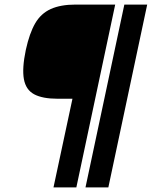

<svg xmlns="http://www.w3.org/2000/svg" viewBox="-20 -820 664 840"><path d="M214 0 297 -388H232Q166 -388 129.5 -407.5Q93 -427 84.5 -474Q76 -521 93 -602Q109 -675 134 -718Q159 -761 202 -780.5Q245 -800 311 -800H484L314 0ZM354 0 524 -800H624L454 0Z"/></svg>

Font: Victor Mono Thin
Style: Italic
Weight: 100
Italic angle: -12°
Monospace: yes
Designer: Rune Bjørnerås
Version: Version 1.561;gftools[0.9.30]